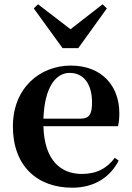

<svg xmlns="http://www.w3.org/2000/svg" viewBox="-20 -857 612 893"><path d="M316 16C415 16 490 -29 532 -110L514 -123C479 -76 432 -48 361 -48C261 -48 186 -113 182 -270H529C533 -288 535 -306 535 -331C535 -455 456 -552 309 -552C167 -552 40 -449 40 -269C40 -84 154 16 316 16ZM182 -305C187 -452 240 -518 304 -518C368 -518 408 -468 408 -380C408 -326 396 -305 353 -305ZM157 -837 137 -818 271 -633H344L477 -818L457 -837L308 -721Z"/></svg>

Font: Noto Serif CJK HK
Style: Bold
Weight: 700
Designer: Ryoko NISHIZUKA 西塚涼子 (kana & ideographs); Frank Grießhammer (Latin, Greek & Cyrillic); Wenlong ZHANG 张文龙 (bopomofo); San
Foundry: Adobe
Version: Version 2.001;hotconv 1.1.0;makeotfexe 2.6.0